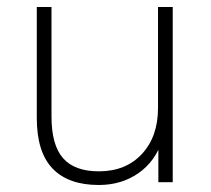

<svg xmlns="http://www.w3.org/2000/svg" viewBox="-20 -520 601 548"><path d="M262 8Q175 8 130 -39Q85 -86 85 -183V-500H127V-187Q127 -106 160 -68.5Q193 -31 262 -31Q339 -31 385 -80.5Q431 -130 431 -212V-500H473V0H432V-122H444Q424 -60 375.5 -26Q327 8 262 8Z"/></svg>

Font: Mulish ExtraLight
Style: Regular
Weight: 200
Designer: Vernon Adams
Foundry: Vernon Adams
Version: Version 3.603